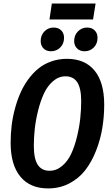

<svg xmlns="http://www.w3.org/2000/svg" viewBox="-20 -1032 616 1067"><path d="M497.1 -923.8H254.9L268.1 -1012.2H511.2ZM263.2 -747.1Q237.3 -747.1 221.7 -762.9Q206.1 -778.8 206.1 -804.2Q206.1 -836.4 227.1 -857.7Q248 -878.9 277.8 -878.9Q304.7 -878.9 320.3 -863Q335.9 -847.2 335.9 -821.8Q335.9 -789.1 314.9 -768.1Q293.9 -747.1 263.2 -747.1ZM450.2 -747.1Q423.8 -747.1 408 -763.2Q392.1 -779.3 392.1 -804.2Q392.1 -836.4 413.3 -857.7Q434.6 -878.9 463.9 -878.9Q490.7 -878.9 506.3 -863Q522 -847.2 522 -821.8Q522 -789.1 501.2 -768.1Q480.5 -747.1 450.2 -747.1ZM352.1 -705.1Q451.7 -705.1 505.4 -639.9Q559.1 -574.7 559.1 -450.2Q559.1 -383.3 548.3 -318.8Q537.6 -254.4 513.4 -193.4Q489.3 -132.3 453.9 -86.4Q418.5 -40.5 365.2 -12.7Q312 15.1 247.1 15.1Q147.5 15.1 93.3 -50.3Q39.1 -115.7 39.1 -238.8Q39.1 -285.2 44.4 -331.5Q49.8 -377.9 62 -424.3Q74.2 -470.7 91.8 -511.7Q109.4 -552.7 135 -588.4Q160.6 -624 191.9 -649.9Q223.1 -675.8 264.2 -690.4Q305.2 -705.1 352.1 -705.1ZM344.2 -607.9Q306.2 -607.9 274.9 -581.1Q243.7 -554.2 224.4 -512.7Q205.1 -471.2 191.9 -418.2Q178.7 -365.2 173.3 -316.4Q168 -267.6 168 -222.2Q168 -149.4 189.9 -116.2Q211.9 -83 254.9 -83Q293.9 -83 325.4 -109.9Q356.9 -136.7 376 -178Q395 -219.2 408 -272.5Q420.9 -325.7 426 -374.5Q431.2 -423.3 431.2 -469.2Q431.2 -541.5 409.4 -574.7Q387.7 -607.9 344.2 -607.9Z"/></svg>

Font: Fira Sans Compressed Medium
Style: Italic
Weight: 500
Width: 3
Italic angle: -8°
Designer: Carrois Corporate & Edenspiekermann AG
Foundry: Carrois Corporate GbR & Edenspiekermann AG
Version: Version 4.203;PS 004.203;hotconv 1.0.88;makeotf.lib2.5.64775